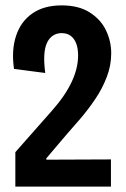

<svg xmlns="http://www.w3.org/2000/svg" viewBox="-20 -693 468 713"><path d="M37 0V-128L172 -281Q197 -309 215.5 -336Q234 -363 246 -388.5Q258 -414 264 -438.5Q270 -463 270 -487Q270 -513 263 -531.5Q256 -550 242.5 -560Q229 -570 209 -570Q191 -570 177 -561Q163 -552 154.5 -534Q146 -516 144.5 -488Q143 -460 148 -422L32 -437Q22 -506 39.5 -559.5Q57 -613 100 -643Q143 -673 209 -673Q272 -673 313 -647Q354 -621 373.5 -580.5Q393 -540 393 -495Q393 -450 376.5 -407Q360 -364 334 -325.5Q308 -287 279 -253Q250 -219 225 -191L152 -105V-100L392 -101V0Z"/></svg>

Font: Bricolage Grotesque 24pt Condensed SemiBold
Style: Regular
Weight: 600
Width: 3
Designer: Mathieu Triay
Foundry: Atelier Triay
Version: Version 1.001;gftools[0.9.33.dev8+g029e19f]